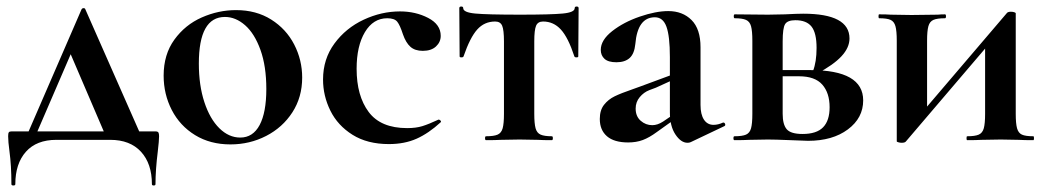

<svg xmlns="http://www.w3.org/2000/svg" viewBox="-20 -430 3211 589"><path d="M242 -401 418 -2H309L192 -275L235 -352L84 -2H57L230 -401Q232 -405 236.5 -405Q241 -405 242 -401ZM9 34Q5 4 5 -12Q5 -21 7 -24Q9 -27 16 -27H456Q464 -27 466 -23.5Q468 -20 468 -12Q468 1 464 35Q457 91 457 135Q457 139 451.5 139Q446 139 446 135Q446 72 412.5 35.5Q379 -1 318 -1H153Q92 -1 59.5 35.5Q27 72 27 135Q27 139 21 139Q15 139 15 135Q15 78 9 34Z M482 -198Q482 -263 515 -308.5Q548 -354 599 -376.5Q650 -399 704 -399Q766 -399 812 -370Q858 -341 882.5 -293.5Q907 -246 907 -192Q907 -132 877 -85.5Q847 -39 796.5 -13Q746 13 687 13Q625 13 578.5 -15.5Q532 -44 507 -92.5Q482 -141 482 -198ZM797 -157Q797 -227 779 -277Q761 -327 732 -352.5Q703 -378 670 -378Q590 -378 590 -235Q590 -168 607 -116.5Q624 -65 653 -36.5Q682 -8 717 -8Q756 -8 776.5 -46.5Q797 -85 797 -157Z M971 -186Q971 -249 1006 -296.5Q1041 -344 1095.5 -369.5Q1150 -395 1207 -395Q1255 -395 1293.5 -375Q1332 -355 1332 -320Q1332 -301 1317.5 -287.5Q1303 -274 1277 -274Q1253 -274 1239 -286.5Q1225 -299 1216 -325Q1207 -353 1198.5 -363.5Q1190 -374 1168 -374Q1125 -374 1099.5 -331.5Q1074 -289 1074 -219Q1074 -136 1111 -86.5Q1148 -37 1229 -37Q1256 -37 1275.5 -43Q1295 -49 1325 -63H1326Q1329 -63 1331.5 -60Q1334 -57 1332 -55Q1295 -21 1258 -4.5Q1221 12 1173 12Q1107 12 1061.5 -16.5Q1016 -45 993.5 -90.5Q971 -136 971 -186Z M1471 -12Q1495 -12 1506.5 -17Q1518 -22 1522 -36.5Q1526 -51 1526 -81V-303Q1526 -338 1520.5 -351Q1515 -364 1499 -364Q1466 -364 1444 -339.5Q1422 -315 1402 -257Q1401 -254 1395.5 -254Q1390 -254 1390 -257L1389 -405Q1389 -410 1395 -410Q1401 -410 1401 -405Q1401 -392 1437.5 -388.5Q1474 -385 1576 -385Q1670 -385 1706.5 -388.5Q1743 -392 1743 -405Q1743 -410 1749 -410Q1755 -410 1755 -405L1754 -257Q1754 -254 1748.5 -254Q1743 -254 1742 -257Q1723 -315 1700.5 -339.5Q1678 -364 1646 -364Q1630 -364 1624.5 -351Q1619 -338 1619 -303V-81Q1619 -51 1623 -36.5Q1627 -22 1638.5 -17Q1650 -12 1673 -12Q1676 -12 1676 -6Q1676 0 1673 0Q1645 0 1630 -1L1574 -2L1516 -1Q1500 0 1471 0Q1468 0 1468 -6Q1468 -12 1471 -12Z M2089 8Q2069 8 2052 -17.5Q2035 -43 2035 -85V-255Q2035 -319 2024.5 -348Q2014 -377 1989 -377Q1936 -377 1929 -295Q1926 -265 1911.5 -252Q1897 -239 1871 -239Q1846 -239 1834.5 -249.5Q1823 -260 1823 -277Q1823 -307 1858 -334.5Q1893 -362 1942.5 -379Q1992 -396 2030 -396Q2074 -396 2101.5 -368.5Q2129 -341 2129 -285V-108Q2129 -79 2139.5 -63Q2150 -47 2169 -47Q2183 -47 2198 -54H2199Q2203 -54 2204.5 -49.5Q2206 -45 2202 -43L2099 6Q2095 8 2089 8ZM1820 -65Q1820 -92 1833 -108.5Q1846 -125 1865.5 -134.5Q1885 -144 1920 -156L1945 -165L2045 -202L2049 -187L1992 -161Q1989 -160 1972 -153.5Q1955 -147 1942.5 -132Q1930 -117 1930 -97Q1930 -73 1945.5 -59.5Q1961 -46 1981 -46Q1997 -46 2014 -57L2064 -91L2065 -75L1995 -25Q1972 -8 1952 -0.5Q1932 7 1907 7Q1864 7 1842 -12Q1820 -31 1820 -65Z M2388 -386Q2426 -388 2444 -388Q2586 -388 2586 -312Q2586 -284 2561.5 -257.5Q2537 -231 2486 -204L2474 -212Q2485 -240 2485 -283Q2485 -329 2469.5 -348.5Q2454 -368 2420 -368Q2396 -368 2388.5 -356Q2381 -344 2381 -303V-81Q2381 -48 2393.5 -33.5Q2406 -19 2442 -19Q2485 -19 2505 -39.5Q2525 -60 2525 -101Q2525 -145 2502.5 -170.5Q2480 -196 2431 -196H2340L2339 -215H2466Q2628 -215 2628 -122Q2628 -68 2581 -33Q2534 2 2459 2Q2447 2 2405 0Q2357 -2 2336 -2L2278 -1Q2262 0 2233 0Q2230 0 2230 -6Q2230 -12 2233 -12Q2257 -12 2268.5 -17Q2280 -22 2284 -36.5Q2288 -51 2288 -81V-305Q2288 -335 2284 -349.5Q2280 -364 2268.5 -369Q2257 -374 2234 -374Q2231 -374 2231 -380Q2231 -386 2234 -386L2336 -385Z M2731 4V-305Q2731 -335 2727 -349.5Q2723 -364 2712 -369Q2701 -374 2677 -374Q2675 -374 2675 -380Q2675 -386 2677 -386Q2700 -386 2712 -385L2776 -384L2857 -385Q2866 -386 2879 -386Q2882 -386 2882 -380Q2882 -374 2879 -374Q2855 -374 2843.5 -369Q2832 -364 2828 -349.5Q2824 -335 2824 -305V-83L2783 -55L3068 -389Q3071 -394 3081 -394Q3087 -394 3091.5 -392.5Q3096 -391 3096 -389V-81Q3096 -51 3100 -36.5Q3104 -22 3115 -17Q3126 -12 3150 -12Q3152 -12 3152 -6Q3152 0 3150 0Q3121 0 3105 -1L3050 -2L2991 -1Q2975 0 2947 0Q2945 0 2945 -6Q2945 -12 2947 -12Q2971 -12 2982.5 -17Q2994 -22 2998 -36.5Q3002 -51 3002 -81V-309L3049 -336L2759 4Q2756 8 2746 8Q2741 8 2736 6.5Q2731 5 2731 4Z"/></svg>

Font: Cormorant Garamond
Style: Bold
Weight: 700
Designer: Christian Thalmann (Catharsis Fonts)
Foundry: Catharsis Fonts
Version: Version 4.000